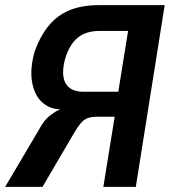

<svg xmlns="http://www.w3.org/2000/svg" viewBox="-23 -725 671 745"><path d="M-3 0 130 -225Q148 -259 170 -276Q192 -293 205 -298L212 -300L197 -302Q160 -307 134.5 -334Q109 -361 101 -409.5Q93 -458 111 -524Q132 -583 165 -624Q198 -665 246 -685Q294 -705 361 -705H616L504 0H378L422 -272H352Q330 -272 315.5 -266Q301 -260 289.5 -246Q278 -232 265 -210L142 0ZM301 -369H436L474 -605H363Q311 -605 279 -579Q247 -553 230 -498Q213 -435 231.5 -402Q250 -369 301 -369Z"/></svg>

Font: Nunito Sans 7pt Condensed
Style: Bold Italic
Weight: 700
Width: 3
Italic angle: -9°
Designer: Vernon Adams
Foundry: Vernon Adams
Version: Version 3.101;gftools[0.9.27]